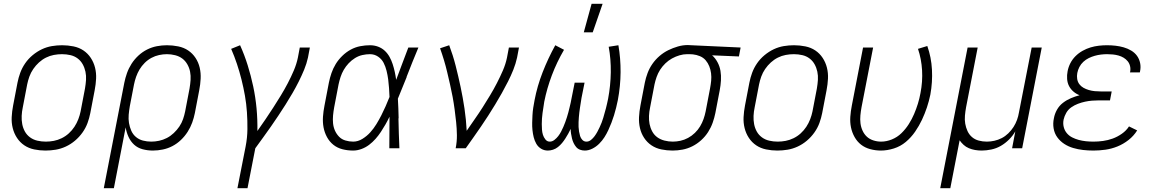

<svg xmlns="http://www.w3.org/2000/svg" viewBox="-20 -780 6090 1010"><path d="M219 12Q189 12 160 6Q131 0 108 -15.5Q85 -31 69.5 -54.5Q54 -78 47 -106Q40 -134 41.5 -164Q43 -194 49 -225L72 -345Q77 -371 86.5 -397Q96 -423 112.5 -447Q129 -471 152 -490Q175 -509 200.5 -521Q226 -533 253 -537.5Q280 -542 307 -542Q337 -542 366.5 -536Q396 -530 419 -514.5Q442 -499 457.5 -475.5Q473 -452 480 -424Q487 -396 485.5 -366Q484 -336 478 -305L455 -185Q450 -159 440.5 -133Q431 -107 414 -83Q397 -59 374.5 -40Q352 -21 326 -9Q300 3 273 7.5Q246 12 219 12ZM221 -35Q242 -35 263 -39Q284 -43 304.5 -53Q325 -63 342 -78.5Q359 -94 371.5 -113Q384 -132 392 -153Q400 -174 404 -194L427 -314Q431 -337 432.5 -359.5Q434 -382 429.5 -403Q425 -424 415 -442Q405 -460 388.5 -472.5Q372 -485 350.5 -490Q329 -495 306 -495Q285 -495 263.5 -491Q242 -487 222 -477Q202 -467 185 -451.5Q168 -436 155 -417Q142 -398 134.5 -377Q127 -356 123 -336L100 -216Q95 -193 94 -170.5Q93 -148 97 -127Q101 -106 111 -88Q121 -70 138 -57.5Q155 -45 176.5 -40Q198 -35 221 -35Z M526 210 634 -345Q639 -370 648 -395.5Q657 -421 672 -444.5Q687 -468 708 -487.5Q729 -507 754 -519.5Q779 -532 805.5 -537Q832 -542 858 -542Q888 -542 917.5 -536Q947 -530 970 -514.5Q993 -499 1008.5 -475.5Q1024 -452 1030.5 -424Q1037 -396 1035.5 -366Q1034 -336 1028 -305L1005 -185Q1000 -160 991 -135Q982 -110 967 -86.5Q952 -63 931.5 -43.5Q911 -24 887 -11.5Q863 1 836.5 6.5Q810 12 784 12Q756 12 730 5Q704 -2 685.5 -19Q667 -36 656 -60Q645 -84 641 -110L579 210ZM776 -35Q796 -35 817 -39.5Q838 -44 857.5 -54Q877 -64 894 -80Q911 -96 923.5 -114.5Q936 -133 943 -153.5Q950 -174 954 -194L977 -314Q981 -337 982.5 -359.5Q984 -382 980 -402.5Q976 -423 965.5 -441.5Q955 -460 939 -472Q923 -484 901.5 -489.5Q880 -495 858 -495Q838 -495 817 -490.5Q796 -486 776.5 -475.5Q757 -465 741 -449Q725 -433 714 -414.5Q703 -396 696 -376Q689 -356 685 -336L663 -222Q659 -199 657 -176.5Q655 -154 658.5 -133Q662 -112 670.5 -92.5Q679 -73 695 -59.5Q711 -46 732 -40.5Q753 -35 776 -35Z M1229 210 1272 -9Q1281 -55 1281.5 -100Q1282 -145 1279 -189.5Q1276 -234 1268.5 -276.5Q1261 -319 1250.5 -361Q1240 -403 1226.5 -443.5Q1213 -484 1196 -523L1243 -542Q1266 -491 1283 -436.5Q1300 -382 1312 -325.5Q1324 -269 1329.5 -210.5Q1335 -152 1334 -91Q1356 -122 1377 -153Q1398 -184 1418 -215Q1438 -246 1457.5 -278Q1477 -310 1494 -342.5Q1511 -375 1525.5 -409Q1540 -443 1547 -477L1557 -530H1610L1600 -477Q1593 -445 1580 -413.5Q1567 -382 1551.5 -351Q1536 -320 1518.5 -290Q1501 -260 1482.5 -230.5Q1464 -201 1444.5 -172Q1425 -143 1405 -114Q1385 -85 1364 -56.5Q1343 -28 1323 0L1282 210Z M1838 12Q1808 12 1781 5Q1754 -2 1733.5 -18.5Q1713 -35 1700 -59Q1687 -83 1682 -110Q1677 -137 1679 -166Q1681 -195 1687 -225L1710 -345Q1715 -370 1723.5 -395Q1732 -420 1746 -443Q1760 -466 1780.5 -486Q1801 -506 1825 -519Q1849 -532 1875 -537Q1901 -542 1926 -542Q1949 -542 1969 -534.5Q1989 -527 2004 -513Q2019 -499 2029 -481Q2039 -463 2045.5 -443Q2052 -423 2056.5 -402.5Q2061 -382 2064 -360Q2080 -403 2096 -445.5Q2112 -488 2128 -530H2181Q2165 -492 2149.5 -453.5Q2134 -415 2119 -376V-374Q2107 -346 2096 -317.5Q2085 -289 2073 -261Q2075 -235 2075.5 -209.5Q2076 -184 2077 -158L2076 -157Q2077 -117 2078 -78Q2079 -39 2081 0H2028Q2028 -41 2028.5 -82.5Q2029 -124 2029 -166Q2019 -145 2007.5 -125Q1996 -105 1983.5 -86Q1971 -67 1955.5 -49.5Q1940 -32 1921.5 -18Q1903 -4 1881 4Q1859 12 1838 12ZM1838 -35Q1863 -35 1886.5 -49.5Q1910 -64 1928 -84Q1946 -104 1960 -127Q1974 -150 1986 -173.5Q1998 -197 2008.5 -221Q2019 -245 2029 -270Q2028 -293 2026.5 -316.5Q2025 -340 2022 -362.5Q2019 -385 2013.5 -407.5Q2008 -430 1998 -449.5Q1988 -469 1969 -482Q1950 -495 1926 -495Q1907 -495 1886.5 -490.5Q1866 -486 1847.5 -474.5Q1829 -463 1814 -447Q1799 -431 1788.5 -413Q1778 -395 1771.5 -375Q1765 -355 1761 -336L1738 -216Q1734 -194 1732 -173Q1730 -152 1732 -131.5Q1734 -111 1742 -93Q1750 -75 1763.5 -61Q1777 -47 1797 -41Q1817 -35 1838 -35Z M2377 0Q2384 -35 2383.5 -69.5Q2383 -104 2379.5 -137.5Q2376 -171 2371.5 -204.5Q2367 -238 2361 -270.5Q2355 -303 2347.5 -335.5Q2340 -368 2332.5 -400Q2325 -432 2315.5 -463.5Q2306 -495 2295 -526L2343 -542Q2363 -489 2377 -434Q2391 -379 2403 -322.5Q2415 -266 2423.5 -208.5Q2432 -151 2435 -92Q2456 -123 2477.5 -153.5Q2499 -184 2519 -215.5Q2539 -247 2558 -278.5Q2577 -310 2594 -343Q2611 -376 2625.5 -409.5Q2640 -443 2647 -477L2657 -530H2710L2700 -477Q2693 -445 2680.5 -413.5Q2668 -382 2652.5 -351.5Q2637 -321 2620 -290.5Q2603 -260 2585 -230.5Q2567 -201 2548.5 -172Q2530 -143 2510 -114Q2490 -85 2470 -56.5Q2450 -28 2430 0Z M2862 12Q2842 12 2826 2Q2810 -8 2801 -24Q2792 -40 2787.5 -58Q2783 -76 2781 -95.5Q2779 -115 2779.5 -134.5Q2780 -154 2781 -173.5Q2782 -193 2785 -213Q2788 -233 2792 -253Q2806 -327 2834.5 -400Q2863 -473 2901 -542L2947 -518Q2909 -453 2883 -384Q2857 -315 2843 -245Q2841 -230 2838.5 -215Q2836 -200 2834 -185.5Q2832 -171 2831 -156.5Q2830 -142 2830 -127.5Q2830 -113 2831 -98.5Q2832 -84 2836 -71Q2840 -58 2849 -46.5Q2858 -35 2872 -35Q2885 -35 2896.5 -44Q2908 -53 2916.5 -64Q2925 -75 2931.5 -87.5Q2938 -100 2943.5 -112.5Q2949 -125 2953.5 -137.5Q2958 -150 2962 -162.5Q2966 -175 2969.5 -188Q2973 -201 2976 -214Q2979 -227 2982 -239.5Q2985 -252 2987 -265L3003 -345H3055L3039 -265Q3037 -252 3035 -239.5Q3033 -227 3031 -214Q3029 -201 3027.5 -188.5Q3026 -176 3025 -163Q3024 -150 3023.5 -137.5Q3023 -125 3023.5 -112.5Q3024 -100 3026 -88Q3028 -76 3031.5 -64.5Q3035 -53 3043.5 -44Q3052 -35 3065 -35Q3078 -35 3089 -44Q3100 -53 3108 -64Q3116 -75 3122.5 -87Q3129 -99 3134.5 -111Q3140 -123 3145 -135.5Q3150 -148 3153.5 -160.5Q3157 -173 3160.5 -185.5Q3164 -198 3167.5 -210.5Q3171 -223 3173.5 -235.5Q3176 -248 3179 -261Q3192 -330 3193 -399.5Q3194 -469 3182 -534L3233 -542Q3245 -473 3244.5 -400Q3244 -327 3230 -253Q3226 -233 3221 -213Q3216 -193 3210 -173.5Q3204 -154 3196.5 -134.5Q3189 -115 3180 -95.5Q3171 -76 3159.5 -58Q3148 -40 3132 -24Q3116 -8 3096 2Q3076 12 3056 12Q3043 12 3031 7.5Q3019 3 3011 -6.5Q3003 -16 2997.5 -27.5Q2992 -39 2989 -51.5Q2986 -64 2984 -76.5Q2982 -89 2982 -102Q2976 -89 2969 -76.5Q2962 -64 2954 -51.5Q2946 -39 2936.5 -27.5Q2927 -16 2915 -6.5Q2903 3 2889 7.5Q2875 12 2862 12ZM3051 -610 3092 -760H3150L3098 -610Z M3518 12Q3488 12 3459 6Q3430 0 3407 -15.5Q3384 -31 3368.5 -54.5Q3353 -78 3346.5 -106Q3340 -134 3341.5 -164Q3343 -194 3349 -225L3372 -345Q3377 -370 3386.5 -395.5Q3396 -421 3412 -444Q3428 -467 3449.5 -485.5Q3471 -504 3495.5 -516Q3520 -528 3546 -535.5Q3572 -543 3598 -543Q3603 -543 3607.5 -542.5Q3612 -542 3617 -542L3876 -530L3867 -483L3726 -489Q3743 -474 3754.5 -452.5Q3766 -431 3770 -407Q3774 -383 3772.5 -357Q3771 -331 3766 -305L3743 -185Q3738 -160 3729 -134.5Q3720 -109 3705 -85.5Q3690 -62 3668.5 -42.5Q3647 -23 3622 -10.5Q3597 2 3570.5 7Q3544 12 3518 12ZM3519 -35Q3539 -35 3559.5 -39.5Q3580 -44 3599.5 -54.5Q3619 -65 3635.5 -81Q3652 -97 3663 -115.5Q3674 -134 3681 -154Q3688 -174 3692 -194L3715 -314Q3719 -335 3721 -355Q3723 -375 3720.5 -394.5Q3718 -414 3711 -431.5Q3704 -449 3692 -463Q3680 -477 3662 -484.5Q3644 -492 3625 -494L3608 -495H3594Q3575 -495 3554.5 -489Q3534 -483 3515 -472.5Q3496 -462 3480 -446.5Q3464 -431 3452.5 -413Q3441 -395 3434 -375Q3427 -355 3423 -336L3400 -216Q3395 -193 3394 -170.5Q3393 -148 3397 -127.5Q3401 -107 3411 -88.5Q3421 -70 3437.5 -58Q3454 -46 3475.5 -40.5Q3497 -35 3519 -35Z M4069 12Q4039 12 4010 6Q3981 0 3958 -15.5Q3935 -31 3919.5 -54.5Q3904 -78 3897 -106Q3890 -134 3891.5 -164Q3893 -194 3899 -225L3922 -345Q3927 -371 3936.5 -397Q3946 -423 3962.5 -447Q3979 -471 4002 -490Q4025 -509 4050.5 -521Q4076 -533 4103 -537.5Q4130 -542 4157 -542Q4187 -542 4216.5 -536Q4246 -530 4269 -514.5Q4292 -499 4307.5 -475.5Q4323 -452 4330 -424Q4337 -396 4335.5 -366Q4334 -336 4328 -305L4305 -185Q4300 -159 4290.5 -133Q4281 -107 4264 -83Q4247 -59 4224.5 -40Q4202 -21 4176 -9Q4150 3 4123 7.5Q4096 12 4069 12ZM4071 -35Q4092 -35 4113 -39Q4134 -43 4154.5 -53Q4175 -63 4192 -78.5Q4209 -94 4221.5 -113Q4234 -132 4242 -153Q4250 -174 4254 -194L4277 -314Q4281 -337 4282.5 -359.5Q4284 -382 4279.5 -403Q4275 -424 4265 -442Q4255 -460 4238.5 -472.5Q4222 -485 4200.5 -490Q4179 -495 4156 -495Q4135 -495 4113.5 -491Q4092 -487 4072 -477Q4052 -467 4035 -451.5Q4018 -436 4005 -417Q3992 -398 3984.5 -377Q3977 -356 3973 -336L3950 -216Q3945 -193 3944 -170.5Q3943 -148 3947 -127Q3951 -106 3961 -88Q3971 -70 3988 -57.5Q4005 -45 4026.5 -40Q4048 -35 4071 -35Z M4614 12Q4585 12 4557.5 4.5Q4530 -3 4509.5 -19Q4489 -35 4475.5 -59Q4462 -83 4456.5 -110Q4451 -137 4453 -166Q4455 -195 4461 -225L4520 -530H4573L4512 -216Q4508 -194 4506 -173Q4504 -152 4506.5 -131.5Q4509 -111 4517.5 -92.5Q4526 -74 4540 -61Q4554 -48 4574 -41.5Q4594 -35 4615 -35Q4643 -35 4671.5 -46.5Q4700 -58 4722 -79.5Q4744 -101 4760.5 -127Q4777 -153 4788.5 -180Q4800 -207 4808.5 -234.5Q4817 -262 4822 -290Q4834 -351 4830.5 -410.5Q4827 -470 4809 -523L4858 -538Q4879 -479 4882.5 -413.5Q4886 -348 4874 -282Q4867 -248 4856 -215Q4845 -182 4830 -150Q4815 -118 4794 -87.5Q4773 -57 4745 -33.5Q4717 -10 4682 1Q4647 12 4614 12Z M4926 210 5070 -530H5123L5062 -216Q5058 -194 5056 -172Q5054 -150 5057.5 -129.5Q5061 -109 5069.5 -90.5Q5078 -72 5093 -59Q5108 -46 5128.5 -40.5Q5149 -35 5171 -35Q5191 -35 5211 -39.5Q5231 -44 5249.5 -53.5Q5268 -63 5284 -78.5Q5300 -94 5311.5 -112Q5323 -130 5330 -149.5Q5337 -169 5340 -188L5407 -530H5460L5357 0H5304L5321 -89Q5308 -66 5288 -46Q5268 -26 5244.5 -12.5Q5221 1 5194.5 6.5Q5168 12 5144 12Q5126 12 5109 9Q5092 6 5076.5 -0.5Q5061 -7 5049 -18Q5037 -29 5028 -42L4979 210Z M5732 12Q5704 12 5677.5 9Q5651 6 5625.5 -1.5Q5600 -9 5578.5 -23Q5557 -37 5542 -57.5Q5527 -78 5522.5 -104.5Q5518 -131 5524 -158Q5528 -181 5540 -202.5Q5552 -224 5571.5 -239Q5591 -254 5613.5 -263.5Q5636 -273 5659 -279Q5641 -286 5626.5 -298.5Q5612 -311 5603.5 -327.5Q5595 -344 5593.5 -364.5Q5592 -385 5596 -405Q5600 -427 5610.5 -447.5Q5621 -468 5637.5 -484.5Q5654 -501 5674.5 -512.5Q5695 -524 5716.5 -530.5Q5738 -537 5760 -539.5Q5782 -542 5803 -542Q5826 -542 5848 -539.5Q5870 -537 5891 -531Q5912 -525 5930.5 -514Q5949 -503 5961 -486.5Q5973 -470 5977.5 -448.5Q5982 -427 5977 -404L5976 -399H5924L5925 -402Q5928 -418 5924.5 -432.5Q5921 -447 5912 -458Q5903 -469 5890.5 -476.5Q5878 -484 5863.5 -488Q5849 -492 5834 -493.5Q5819 -495 5804 -495Q5788 -495 5771.5 -493Q5755 -491 5739 -486.5Q5723 -482 5707.5 -474.5Q5692 -467 5679 -455Q5666 -443 5658 -427.5Q5650 -412 5647 -396Q5644 -380 5646.5 -364.5Q5649 -349 5657.5 -337.5Q5666 -326 5679 -318.5Q5692 -311 5707.5 -306.5Q5723 -302 5738.5 -300.5Q5754 -299 5770 -299H5828L5819 -252H5761Q5743 -252 5724.5 -250.5Q5706 -249 5687.5 -245Q5669 -241 5650.5 -234Q5632 -227 5615.5 -215.5Q5599 -204 5589 -186.5Q5579 -169 5575 -151Q5571 -131 5575.5 -112.5Q5580 -94 5591.5 -80Q5603 -66 5619.5 -57.5Q5636 -49 5654.5 -44Q5673 -39 5692.5 -37Q5712 -35 5732 -35Q5757 -35 5782.5 -38.5Q5808 -42 5833 -51Q5858 -60 5881.5 -76.5Q5905 -93 5919 -115L5962 -94Q5944 -65 5916.5 -43.5Q5889 -22 5858 -9.5Q5827 3 5795 7.5Q5763 12 5732 12Z"/></svg>

Font: Lode Dark Term
Style: Italic
Weight: 400
Italic angle: -11°
Monospace: yes
Designer: Belleve Invis
Foundry: Belleve Invis
Version: Version 29.2.0